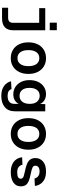

<svg xmlns="http://www.w3.org/2000/svg" viewBox="1040 -1798 919 3040"><g transform="rotate(90 1500.0 -277.5)"><path d="M102 150V54H258Q300 54 320.5 35Q341 16 341 -32V-438H108V-534H459V-26Q459 59 412.5 104.5Q366 150 270 150ZM338 -605V-717H458V-605Z M900 12Q825 12 768.5 -22.5Q712 -57 681 -119.5Q650 -182 650 -267Q650 -352 681 -414.5Q712 -477 768.5 -511.5Q825 -546 900 -546Q975 -546 1031 -511.5Q1087 -477 1118.5 -414.5Q1150 -352 1150 -267Q1150 -182 1118.5 -119.5Q1087 -57 1031 -22.5Q975 12 900 12ZM900 -94Q960 -94 993.5 -139.5Q1027 -185 1027 -267Q1027 -349 993.5 -394.5Q960 -440 900 -440Q839 -440 806 -394.5Q773 -349 773 -267Q773 -185 806 -139.5Q839 -94 900 -94Z M1497 162Q1403 162 1343 120Q1283 78 1266 8L1390 0Q1399 29 1424 45.5Q1449 62 1497 62Q1558 62 1591 35.5Q1624 9 1624 -44V-114Q1605 -75 1566.5 -51.5Q1528 -28 1473 -28Q1408 -28 1357 -60.5Q1306 -93 1277 -150.5Q1248 -208 1248 -284Q1248 -363 1276.5 -422Q1305 -481 1355 -513.5Q1405 -546 1470 -546Q1524 -546 1565.5 -521Q1607 -496 1626 -452L1628 -534H1742V-55Q1742 51 1676 106.5Q1610 162 1497 162ZM1497 -127Q1554 -127 1588.5 -168Q1623 -209 1624 -286Q1625 -362 1589.5 -404Q1554 -446 1497 -446Q1437 -446 1404 -404Q1371 -362 1371 -286Q1371 -209 1404.5 -168Q1438 -127 1497 -127Z M2100 12Q2025 12 1968.5 -22.5Q1912 -57 1881 -119.5Q1850 -182 1850 -267Q1850 -352 1881 -414.5Q1912 -477 1968.5 -511.5Q2025 -546 2100 -546Q2175 -546 2231 -511.5Q2287 -477 2318.5 -414.5Q2350 -352 2350 -267Q2350 -182 2318.5 -119.5Q2287 -57 2231 -22.5Q2175 12 2100 12ZM2100 -94Q2160 -94 2193.5 -139.5Q2227 -185 2227 -267Q2227 -349 2193.5 -394.5Q2160 -440 2100 -440Q2039 -440 2006 -394.5Q1973 -349 1973 -267Q1973 -185 2006 -139.5Q2039 -94 2100 -94Z M2707 12Q2632 12 2581 -12Q2530 -36 2502 -77Q2474 -118 2470 -168L2588 -173Q2596 -135 2625 -112.5Q2654 -90 2708 -90Q2809 -90 2809 -144Q2809 -161 2800.5 -173Q2792 -185 2767 -193.5Q2742 -202 2693 -212Q2613 -227 2567 -248.5Q2521 -270 2501.5 -302Q2482 -334 2482 -380Q2482 -450 2535.5 -498Q2589 -546 2695 -546Q2771 -546 2819 -521Q2867 -496 2892.5 -456Q2918 -416 2924 -370L2805 -364Q2798 -399 2770 -421.5Q2742 -444 2696 -444Q2647 -444 2625 -425Q2603 -406 2603 -380Q2603 -348 2629.5 -333.5Q2656 -319 2728 -305Q2807 -290 2851 -270Q2895 -250 2912.5 -220Q2930 -190 2930 -145Q2930 -72 2870 -30Q2810 12 2707 12Z"/></g></svg>

Font: Geist Mono SemiBold
Style: Regular
Weight: 600
Monospace: yes
Designer: Basement.studio, Andrés Briganti, Mateo Zaragoza
Foundry: Basement.studio, Vercel, Andrés Briganti, Guido Ferreyra, Mateo Zaragoza
Version: Version 1.500; ttfautohint (v1.8.4.7-5d5b)